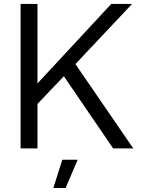

<svg xmlns="http://www.w3.org/2000/svg" viewBox="-20 -749 717 969"><path d="M302.3 -364.3 159.9 -214.7V-318L541.4 -729H646.4L360.6 -425.6L652.7 0H550.9ZM84 -729H169.1V0H84ZM294.4 57H372L311.1 199.9H249.3Z"/></svg>

Font: Mona Sans VF XLt
Style: Regular
Weight: 200
Designer: Deni Anggara
Foundry: GitHub
Version: Version 2.000;Glyphs 3.2.3 (3260)